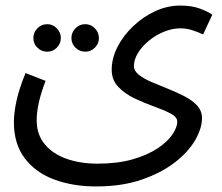

<svg xmlns="http://www.w3.org/2000/svg" viewBox="-20 -439 800 691"><path d="M30 1Q30 -35 40 -79Q50 -123 72 -176L144 -148Q128 -106 120 -71Q112 -36 112 -6Q112 45 141 80Q170 115 219.5 132.5Q269 150 331 150Q403 150 457 134.5Q511 119 547 95Q583 71 600.5 45Q618 19 618 -1Q618 -18 594 -30.5Q570 -43 535 -55.5Q500 -68 465 -84.5Q430 -101 406 -126Q382 -151 382 -188Q382 -229 402.5 -269.5Q423 -310 458.5 -344Q494 -378 538 -398.5Q582 -419 629 -419Q671 -419 701 -407.5Q731 -396 744 -386L711 -315Q694 -323 673 -330Q652 -337 629 -337Q600 -337 570.5 -325Q541 -313 516.5 -293Q492 -273 477 -249Q462 -225 462 -201Q462 -184 479.5 -170Q497 -156 525 -144Q553 -132 584.5 -119.5Q616 -107 644 -92.5Q672 -78 689.5 -59Q707 -40 707 -14Q707 23 682 66Q657 109 608 146.5Q559 184 488.5 208Q418 232 326 232Q242 232 175 207Q108 182 69 130.5Q30 79 30 1ZM287 -253Q266 -253 251.5 -267.5Q237 -282 237 -302Q237 -322 251.5 -337Q266 -352 287 -352Q307 -352 321.5 -337Q336 -322 336 -302Q336 -282 321.5 -267.5Q307 -253 287 -253ZM150 -253Q129 -253 114.5 -267.5Q100 -282 100 -302Q100 -322 114.5 -337Q129 -352 150 -352Q170 -352 184.5 -337Q199 -322 199 -302Q199 -282 184.5 -267.5Q170 -253 150 -253Z"/></svg>

Font: Go Noto Current
Style: Regular
Weight: 400
Designer: Monotype Design Team
Foundry: Monotype Imaging Inc.
Version: Version 2.007; ttfautohint (v1.8) -l 8 -r 50 -G 200 -x 14 -D